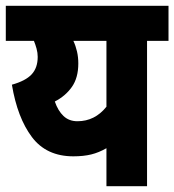

<svg xmlns="http://www.w3.org/2000/svg" viewBox="-20 -642 601 662"><path d="M561 -622V-501H487V0H347V-131Q321 -116 294.5 -109.5Q268 -103 233 -103Q140 -103 90 -169.5Q40 -236 21 -350Q68 -363 89 -385.5Q110 -408 110 -446Q110 -460 106 -474.5Q102 -489 97 -501H0V-622ZM169 -292Q180 -260 199 -242Q218 -224 247 -224Q307 -224 347 -274V-501H233Q241 -484 245.5 -464.5Q250 -445 250 -423Q250 -374 228 -342.5Q206 -311 169 -292Z"/></svg>

Font: Noto Sans Devanagari Condensed ExtraBold
Style: Regular
Weight: 800
Width: 3
Designer: Jelle Bosma - Monotype Design Team
Foundry: Monotype Imaging Inc.
Version: Version 2.004; ttfautohint (v1.8.4.7-5d5b)